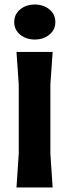

<svg xmlns="http://www.w3.org/2000/svg" viewBox="-20 -830 308 850"><path d="M43 -732Q43 -767 69.5 -788.5Q96 -810 134 -810Q172 -810 198.5 -788.5Q225 -767 225 -732Q225 -698 198.5 -676.5Q172 -655 134 -655Q96 -655 69.5 -676.5Q43 -698 43 -732ZM63 -150V-455L53 -600H213L203 -455V-150L213 0H53Z"/></svg>

Font: Farro
Style: Bold
Weight: 700
Designer: Aceler Chua
Foundry: Grayscale Limited
Version: Version 1.101